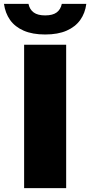

<svg xmlns="http://www.w3.org/2000/svg" viewBox="-70 -971 465 991"><path d="M54.5 0V-740H271.5V0ZM163 -793Q97.5 -793 52.2 -812.8Q7 -832.5 -18 -868Q-43 -903.5 -49.5 -951H77Q83 -922 103.8 -906.8Q124.5 -891.5 163 -891.5Q202 -891.5 222.5 -906.8Q243 -922 249 -951H375.5Q369.5 -903.5 344.2 -868Q319 -832.5 274 -812.8Q229 -793 163 -793Z"/></svg>

Font: Encode Sans SC Black
Style: Regular
Weight: 900
Version: Version 3.002